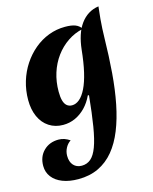

<svg xmlns="http://www.w3.org/2000/svg" viewBox="-138 -723 908 1142"><g transform="rotate(-15 316.0 -152.0)"><path d="M383 -138Q364 -97 335.5 -67.5Q307 -38 272 -22Q237 -6 197 -6Q148 -6 110.5 -30.5Q73 -55 53 -99.5Q33 -144 33 -202Q33 -262 49.5 -316.5Q66 -371 96 -416.5Q126 -462 166.5 -496Q207 -530 255.5 -548.5Q304 -567 357 -567Q397 -567 420 -558Q443 -549 457 -528Q405 -517 361.5 -487.5Q318 -458 286.5 -415Q255 -372 238 -318.5Q221 -265 221 -204Q221 -171 227 -149Q233 -127 246 -116Q259 -105 278 -105Q302 -105 324 -123.5Q346 -142 364.5 -179.5Q383 -217 396.5 -274.5Q410 -332 418 -411Q423 -457 435.5 -496Q448 -535 469 -564Q490 -593 518 -610.5Q546 -628 581 -633Q576 -588 573 -557Q570 -526 569 -499Q568 -472 567 -441Q565 -329 557 -228.5Q549 -128 532 -42.5Q515 43 487.5 111.5Q460 180 420 228.5Q380 277 325.5 303Q271 329 201 329Q145 329 104 313Q63 297 40.5 267.5Q18 238 18 199Q18 142 54 106.5Q90 71 146 71Q165 71 182 77Q199 83 215 94Q195 107 183 129.5Q171 152 171 178Q171 215 190 236Q209 257 241 257Q273 257 296.5 237Q320 217 337 171.5Q354 126 366.5 50Q379 -26 390 -137Z"/></g></svg>

Font: Merienda ExtraBold
Style: Regular
Weight: 800
Designer: Eduardo Rodriguez Tunni
Foundry: Eduardo Rodriguez Tunni
Version: Version 2.001